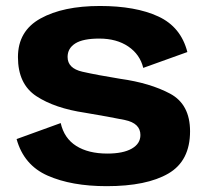

<svg xmlns="http://www.w3.org/2000/svg" viewBox="-20 -618 696 642"><path d="M336.5 4.5Q470.5 4.5 543 -37.8Q615.5 -80 615.5 -179Q615.5 -269 548.8 -304.8Q482 -340.5 382 -354.5Q305 -367 255.5 -378.2Q206 -389.5 206 -427.5Q206 -456.5 231.8 -472.8Q257.5 -489 312 -489Q370 -489 409 -462.5Q448 -436 459 -391L606.5 -444Q585 -528 509.2 -563Q433.5 -598 314 -598Q191 -598 115.5 -556.2Q40 -514.5 40 -427Q40 -337 101.5 -296.5Q163 -256 264.5 -241Q345 -227.5 397.2 -216.8Q449.5 -206 449.5 -166.5Q449.5 -137.5 420.5 -121Q391.5 -104.5 339 -104.5Q275.5 -104.5 235 -130Q194.5 -155.5 183 -206.5L35.5 -153Q59.5 -66 139.2 -30.8Q219 4.5 336.5 4.5Z"/></svg>

Font: Anybody Thin
Style: Bold
Weight: 700
Version: Version 1.113;gftools[0.9.25]